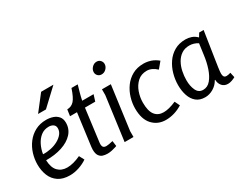

<svg xmlns="http://www.w3.org/2000/svg" viewBox="-87 -1185 2070 1649"><g transform="rotate(-30 948.5 -360.0)"><path d="M292 -503Q327 -503 358 -492.5Q389 -482 408.5 -458.5Q428 -435 428 -397Q428 -335 387.5 -291Q347 -247 277 -224Q207 -201 119 -202Q122 -127 156.5 -92Q191 -57 247 -57Q306 -57 381 -92L407 -43Q371 -18 324.5 -2.5Q278 13 234 13Q164 13 120 -17Q76 -47 56 -97Q36 -147 36 -207Q36 -260 52 -312.5Q68 -365 100.5 -408Q133 -451 181 -477Q229 -503 292 -503ZM282 -441Q236 -441 203 -415Q170 -389 149.5 -347.5Q129 -306 122 -260Q161 -258 200.5 -266.5Q240 -275 272.5 -293Q305 -311 324.5 -335.5Q344 -360 344 -390Q344 -416 325.5 -428.5Q307 -441 282 -441ZM376 -733H498L336 -581H258Z M680 -631Q669 -593 660 -561Q651 -529 643 -490H756L736 -427H634L593 -110Q593 -110 592 -102Q591 -94 591 -89Q591 -70 599.5 -59.5Q608 -49 630 -49Q651 -49 695 -60L702 -7Q702 -7 687 -2Q672 3 650 8Q628 13 606 13Q582 13 560.5 6.5Q539 0 525 -20.5Q511 -41 511 -81Q511 -89 512.5 -102.5Q514 -116 514 -116L555 -427H486L495 -490Q536 -490 563.5 -519.5Q591 -549 618 -631Z M968 -668Q968 -643 948.5 -622.5Q929 -602 902 -602Q880 -602 865.5 -616.5Q851 -631 851 -652Q851 -677 870.5 -698Q890 -719 917 -719Q940 -719 954 -703.5Q968 -688 968 -668ZM927 -490 869 -58V0H781L839 -433V-490Z M1347 -392Q1300 -436 1251 -436Q1195 -436 1158.5 -402.5Q1122 -369 1104 -318Q1086 -267 1086 -214Q1086 -131 1116 -92.5Q1146 -54 1201 -54Q1253 -54 1326 -86L1350 -36Q1270 13 1185 13Q1106 13 1054.5 -42Q1003 -97 1003 -204Q1003 -257 1019 -310Q1035 -363 1066.5 -406.5Q1098 -450 1145.5 -476.5Q1193 -503 1257 -503Q1292 -503 1327.5 -491.5Q1363 -480 1397 -452Z M1806 -495H1850Q1835 -396 1824.5 -328.5Q1814 -261 1807.5 -218.5Q1801 -176 1797.5 -151.5Q1794 -127 1793 -114.5Q1792 -102 1792 -94Q1792 -76 1799 -65Q1806 -54 1825 -54Q1835 -54 1845.5 -56.5Q1856 -59 1865 -62L1876 -12Q1860 -3 1840 4Q1820 11 1801 11Q1765 11 1744 -13.5Q1723 -38 1722 -74H1718Q1695 -33 1655.5 -10Q1616 13 1575 13Q1521 13 1487.5 -15Q1454 -43 1438.5 -90Q1423 -137 1423 -193Q1423 -249 1438.5 -304Q1454 -359 1485 -404Q1516 -449 1563 -476Q1610 -503 1674 -503Q1702 -503 1730.5 -493.5Q1759 -484 1784 -459ZM1506 -194Q1506 -136 1526 -93.5Q1546 -51 1591 -51Q1635 -51 1666 -88Q1697 -125 1716.5 -183.5Q1736 -242 1744 -307L1759 -416Q1719 -441 1676 -441Q1630 -441 1597.5 -419Q1565 -397 1544.5 -360.5Q1524 -324 1515 -280.5Q1506 -237 1506 -194Z"/></g></svg>

Font: Rosario Light
Style: Italic
Weight: 300
Italic angle: -8.05°
Designer: Hector Gatti
Foundry: Omnibus Type
Version: Version 1.101; ttfautohint (v1.8.1.43-b0c9)